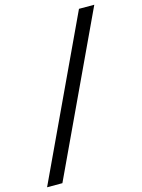

<svg xmlns="http://www.w3.org/2000/svg" viewBox="-158 -837 741 1005"><g transform="rotate(-15 212.0 -334.5)"><path d="M-31 95 372 -764H455L52 95Z"/></g></svg>

Font: DM Sans 36pt
Style: Italic
Weight: 400
Italic angle: -10°
Designer: Colophon Foundry, Jonny Pinhorn
Foundry: Colophon Foundry
Version: Version 4.004;gftools[0.9.30]